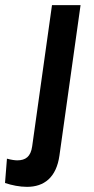

<svg xmlns="http://www.w3.org/2000/svg" viewBox="-104 -513 364 746"><path d="M1 213C67 213 115 177 127 91L209 -493H98L21 55.5C15.5 96 -5 110 -37 110C-44.5 110 -59 108.5 -77 103.5L-84.5 198C-57.5 207 -27.5 213 1 213Z"/></svg>

Font: HK Grotesk SemiBold
Style: Italic
Weight: 600
Italic angle: -16°
Designer: Alfredo Marco Pradil
Foundry: Hanken Design Co.
Version: Version 3.001;FEAKit 1.0